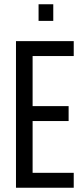

<svg xmlns="http://www.w3.org/2000/svg" viewBox="-20 -881 396 901"><path d="M55 0V-688H326V-618H133V-383H302V-313H133V-70H326V0ZM161 -783V-861H230V-783Z"/></svg>

Font: Saira ExtraCondensed Medium
Style: Regular
Weight: 500
Width: 2
Designer: Hector Gatti with collaboration of the Omnibus-Type team
Foundry: Omnibus-Type
Version: Version 1.101